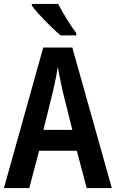

<svg xmlns="http://www.w3.org/2000/svg" viewBox="-20 -957 590 977"><path d="M276 -937H142V-928C170 -889 248 -810 288 -777H368V-789C341 -824 298 -893 276 -937ZM421 0H549L348 -715H200L0 0H129L179 -190H371ZM299 -493 348 -296H201L250 -494C259 -533 269 -581 274 -618C279 -584 291 -531 299 -493Z"/></svg>

Font: Noto Sans Lao Condensed SemiBold
Style: Regular
Weight: 600
Width: 3
Designer: Monotype Design Team
Foundry: Monotype Imaging Inc.
Version: Version 2.003